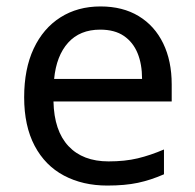

<svg xmlns="http://www.w3.org/2000/svg" viewBox="-20 -566 604 596"><path d="M292 -546Q361 -546 410.5 -516Q460 -486 486.5 -431.5Q513 -377 513 -304V-251H146Q148 -160 192.5 -112.5Q237 -65 317 -65Q368 -65 407.5 -74.5Q447 -84 489 -102V-25Q448 -7 408 1.5Q368 10 313 10Q237 10 178.5 -21Q120 -52 87.5 -113.5Q55 -175 55 -264Q55 -352 84.5 -415Q114 -478 167.5 -512Q221 -546 292 -546ZM291 -474Q228 -474 191.5 -433.5Q155 -393 148 -321H421Q421 -367 407 -401Q393 -435 364.5 -454.5Q336 -474 291 -474Z"/></svg>

Font: utelugu85
Style: Book
Weight: 400
Designer: Jelle Bosma - Monotype Design Team
Foundry: Monotype Imaging Inc.
Version: Version 2.003